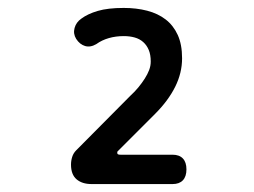

<svg xmlns="http://www.w3.org/2000/svg" viewBox="-20 -904 640 484"><path d="M211 -440Q187 -440 173 -452Q159 -464 159 -489Q159 -499 162 -508.5Q165 -518 172 -525L308 -662Q320 -673 329 -684Q338 -695 345 -706Q352 -717 356 -727.5Q360 -738 360 -749Q360 -766 355 -778Q350 -790 341 -798Q332 -806 319.5 -809.5Q307 -813 292 -813Q272 -813 254.5 -808Q237 -803 223 -793Q208 -784 194.5 -788Q181 -792 172 -806Q164 -819 168 -833.5Q172 -848 185 -857Q201 -869 226.5 -876.5Q252 -884 292 -884Q324 -884 351 -877Q378 -870 397.5 -855Q417 -840 428 -816Q439 -792 439 -757Q439 -720 421.5 -685Q404 -650 371 -617L276 -522Q275 -519 276 -516.5Q277 -514 284 -514H415Q432 -514 441 -504.5Q450 -495 450 -477Q450 -459 441 -449.5Q432 -440 415 -440Z"/></svg>

Font: Maple Mono Normal NL Medium
Style: Regular
Weight: 500
Monospace: yes
Designer: subframe7536
Version: Version 7.000